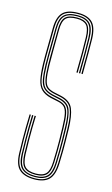

<svg xmlns="http://www.w3.org/2000/svg" viewBox="-125 -852 525 904"><g transform="rotate(15 138.0 -400.5)"><path d="M140.5 5.5Q91.2 5.5 66.9 -17.4Q42.5 -40.2 41 -96.5Q40 -132 39.6 -161.5Q39.2 -191 39.8 -220.2Q40.2 -249.5 41.2 -284.5H47.2Q46.5 -253.2 45.9 -224.4Q45.2 -195.5 45.6 -164.8Q46 -134 47 -96.8Q48.5 -42.8 71.5 -21.5Q94.5 -0.2 140.5 -0.2Q186.2 -0.2 207.6 -22.6Q229 -45 230.5 -96.8Q231.5 -128.5 231.8 -151.8Q232 -175 231.8 -200.9Q231.5 -226.8 230.5 -265.5Q229 -329.8 216 -360.4Q203 -391 160.5 -401L123.2 -409.2Q101.2 -414.5 89 -425Q76.8 -435.5 71.4 -459.8Q66 -484 65 -530Q64.2 -563.8 65 -612.1Q65.8 -660.5 66 -704.2Q66 -749 82.6 -766Q99.2 -783 139.5 -783Q176.2 -783 192 -765.4Q207.8 -747.8 209 -703Q209.8 -677 209.8 -630.9Q209.8 -584.8 209 -532.2H202.8Q203.8 -585.5 203.8 -631.1Q203.8 -676.8 203 -702.8Q202 -745.8 187.4 -761.5Q172.8 -777.2 139.5 -777.2Q101.5 -777.2 86.9 -761.5Q72.2 -745.8 72 -704.2Q72 -658 71.2 -611.4Q70.5 -564.8 71.2 -530.2Q72.2 -486.2 76.9 -463.1Q81.5 -440 92.8 -430Q104 -420 124.8 -415L162 -407Q207.5 -396.2 221.2 -363.2Q235 -330.2 236.8 -265.8Q237.5 -229.2 237.9 -204.5Q238.2 -179.8 238 -155.6Q237.8 -131.5 236.5 -96.2Q234.8 -41.2 211.5 -17.9Q188.2 5.5 140.5 5.5ZM140.5 -5.8Q97.2 -5.8 75.9 -25.5Q54.5 -45.2 53.2 -96.8Q52.2 -133.8 51.9 -164.1Q51.5 -194.5 52 -223.4Q52.5 -252.2 53.2 -284.5H59.5Q58.8 -254.2 58.1 -225.9Q57.5 -197.5 57.9 -166.4Q58.2 -135.2 59.2 -96.8Q60.8 -50 79.2 -30.8Q97.8 -11.5 140.5 -11.5Q181.2 -11.5 199 -31Q216.8 -50.5 218.2 -97Q219.2 -129.2 219.6 -152.6Q220 -176 219.6 -201.5Q219.2 -227 218.2 -265.2Q217.2 -310.5 211.6 -335.5Q206 -360.5 193.1 -372.1Q180.2 -383.8 157.8 -389L120.5 -397.2Q92.8 -404 78.5 -417.9Q64.2 -431.8 59.1 -458.5Q54 -485.2 52.8 -530Q52.5 -552.5 52.6 -582.8Q52.8 -613 53.2 -645Q53.8 -677 53.8 -704.5Q54 -754.2 74 -774.2Q94 -794.2 139.5 -794.2Q181.2 -794.2 200.6 -774.1Q220 -754 221.2 -703.2Q222 -677.8 222 -631.2Q222 -584.8 221.2 -532.2H215Q216 -584.2 216 -630.8Q216 -677.2 215.2 -703.2Q213.8 -750 196.6 -769.2Q179.5 -788.5 139.5 -788.5Q96 -788.5 78 -770Q60 -751.5 59.8 -704.2Q59.8 -662 59 -613.2Q58.2 -564.5 59 -530Q60 -483.2 65.6 -457.8Q71.2 -432.2 84.5 -420.6Q97.8 -409 121.8 -403.2L159 -395.2Q199.5 -385.8 211.1 -356.9Q222.8 -328 224.5 -265.5Q225.2 -228.5 225.6 -203.6Q226 -178.8 225.6 -154.9Q225.2 -131 224.2 -96.8Q223 -46.8 203.1 -26.2Q183.2 -5.8 140.5 -5.8ZM140.5 -17Q101.2 -17 84 -34.5Q66.8 -52 65.2 -97.2Q64.2 -135 64 -165Q63.8 -195 64.2 -223.4Q64.8 -251.8 65.5 -284.5H71.8Q70.8 -252.8 70.2 -224.1Q69.8 -195.5 70.1 -165.1Q70.5 -134.8 71.5 -97.2Q72.8 -54.5 88.6 -38.6Q104.5 -22.8 140.5 -22.8Q174.8 -22.8 189.9 -39Q205 -55.2 206 -97.2Q207 -130.2 207.4 -153.2Q207.8 -176.2 207.4 -201.4Q207 -226.5 206 -265Q205 -308.2 200.2 -330.8Q195.5 -353.2 184.9 -363.1Q174.2 -373 155 -377.2L117.2 -385.2Q86.5 -392.8 70.4 -408.9Q54.2 -425 48 -454.1Q41.8 -483.2 40.5 -529.5Q39.8 -565 40.6 -613.1Q41.5 -661.2 41.5 -704.8Q41.8 -757.8 64.1 -781.6Q86.5 -805.5 139.5 -805.5Q186.8 -805.5 209.4 -782.4Q232 -759.2 233.5 -703.8Q234 -680 234.2 -635.4Q234.5 -590.8 233.5 -532.2H227.2Q228 -584.8 228.1 -631.1Q228.2 -677.5 227.5 -703.5Q226 -757 204.6 -778.4Q183.2 -799.8 139.5 -799.8Q90 -799.8 69 -777.9Q48 -756 47.8 -704.5Q47.5 -659.8 46.8 -612.8Q46 -565.8 46.8 -529.5Q47.8 -484 53.5 -456.1Q59.2 -428.2 74.5 -413.4Q89.8 -398.5 119 -391.5L156.2 -383.2Q177 -378.5 188.9 -367.9Q200.8 -357.2 206 -333.5Q211.2 -309.8 212.2 -265Q213 -227.2 213.4 -202.5Q213.8 -177.8 213.4 -154.5Q213 -131.2 212 -97.2Q210.8 -53.2 194.6 -35.1Q178.5 -17 140.5 -17Z"/></g></svg>

Font: Big Shoulders Inline Display ExtraLight
Style: Regular
Weight: 250
Version: Version 2.002